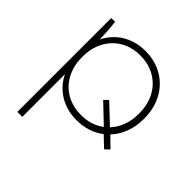

<svg xmlns="http://www.w3.org/2000/svg" viewBox="-187 -683 1041 1041"><g transform="rotate(45 333.5 -162.5)"><path d="M93 200H131V-127C170 -46 250 5 349 5H353C413 5 467 -13 509 -46L569 11L594 -13L536 -70C579 -116 605 -181 605 -255V-265C605 -416 499 -525 353 -525H349C250 -525 170 -474 131 -393C130 -442 126 -492 122 -520H93ZM345 -32C220 -32 131 -125 131 -256V-264C131 -395 220 -488 345 -488H351C477 -488 566 -395 566 -264V-256C566 -191 544 -136 507 -96L399 -198L376 -175L482 -74C447 -47 402 -32 351 -32Z"/></g></svg>

Font: Fixel Display ExtraLight
Style: Regular
Weight: 200
Designer: AlfaBravo + MacPaw
Foundry: Kyrylo Tkachov, Marchela Mozhyna, Serhii Makarenko, Maria Weinstein, Zakhar Kryvoshyya
Version: Version 1.211